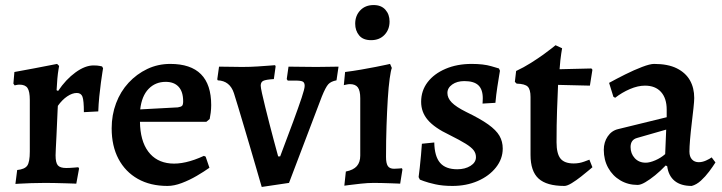

<svg xmlns="http://www.w3.org/2000/svg" viewBox="-20 -724 2857 760"><path d="M48 -51Q78 -54 88 -68.5Q98 -83 98 -124V-328Q98 -362 89 -375.5Q80 -389 57 -389Q51 -389 44.5 -387.5Q38 -386 38 -386L33 -393L37 -439Q77 -446 115.5 -453.5Q154 -461 180 -466Q206 -471 206 -471L214 -463Q214 -463 211.5 -448.5Q209 -434 207 -412Q205 -390 204 -367L210 -364Q241 -410 279 -437.5Q317 -465 350 -465Q366 -465 375 -463Q384 -461 384 -461L388 -454Q388 -454 385.5 -438.5Q383 -423 379.5 -397.5Q376 -372 373 -342Q370 -312 369 -283L312 -280Q312 -326 306.5 -341Q301 -356 284 -356Q266 -356 246 -342.5Q226 -329 209 -305Q209 -305 208 -287Q207 -269 206 -241.5Q205 -214 203.5 -186Q202 -158 201 -136.5Q200 -115 200 -109Q200 -80 209 -69.5Q218 -59 242 -59Q255 -59 272.5 -60.5Q290 -62 290 -62L293 -57L282 3Q282 3 269.5 2.5Q257 2 238 1.5Q219 1 198 0.5Q177 0 160 0Q131 0 103 1Q75 2 58 3Q41 4 41 4Z M643 12Q575 12 525.5 -16Q476 -44 449 -95Q422 -146 422 -216Q422 -269 439.5 -315.5Q457 -362 489 -396.5Q521 -431 563 -451Q605 -471 654 -471Q816 -471 816 -308Q816 -293 814 -277.5Q812 -262 810 -253L797 -242H534Q535 -167 566.5 -124.5Q598 -82 654.5 -77Q711 -72 787 -107L794 -104L809 -60Q788 -45 759 -28Q730 -11 699.5 0.5Q669 12 643 12ZM535 -291 684 -299Q697 -301 701 -305.5Q705 -310 705 -323Q705 -361 687 -380.5Q669 -400 636 -400Q595 -400 568 -372Q541 -344 535 -291Z M1016 16Q1016 16 1009.5 -6Q1003 -28 993 -63Q983 -98 970.5 -140Q958 -182 945.5 -224.5Q933 -267 922.5 -301.5Q912 -336 906 -355Q890 -404 842 -406L840 -410L847 -460Q847 -460 863.5 -460Q880 -460 902 -459.5Q924 -459 938 -459Q971 -459 1000.5 -461Q1030 -463 1049.5 -464.5Q1069 -466 1069 -466L1071 -461L1064 -411Q1032 -409 1022 -404Q1012 -399 1012 -385Q1012 -378 1017 -355Q1022 -332 1030 -300Q1038 -268 1046.5 -234.5Q1055 -201 1063 -171.5Q1071 -142 1076 -123.5Q1081 -105 1081 -105H1089Q1119 -184 1140.5 -242.5Q1162 -301 1174 -337Q1186 -373 1186 -384Q1186 -397 1178.5 -401Q1171 -405 1150 -405H1119L1115 -411L1122 -460Q1122 -460 1140 -460Q1158 -460 1183 -459.5Q1208 -459 1232 -459Q1251 -459 1271.5 -459.5Q1292 -460 1306 -460Q1320 -460 1320 -460L1312 -406Q1290 -402 1279.5 -390.5Q1269 -379 1254 -342L1124 0Z M1343 11 1349 -45Q1379 -51 1392.5 -66.5Q1406 -82 1406 -108V-335Q1406 -365 1396.5 -378Q1387 -391 1365 -391Q1359 -391 1350 -389Q1341 -387 1341 -387L1346 -439Q1378 -443 1409.5 -448.5Q1441 -454 1466.5 -459Q1492 -464 1508 -467.5Q1524 -471 1524 -471L1531 -455Q1527 -445 1522.5 -413Q1518 -381 1515 -333Q1512 -285 1510 -226.5Q1508 -168 1508 -103Q1508 -78 1515 -67Q1522 -56 1540 -56Q1548 -56 1559.5 -57Q1571 -58 1571 -58L1573 -53L1564 3Q1564 3 1553.5 2.5Q1543 2 1527 1.5Q1511 1 1493 0.5Q1475 0 1460 0Q1436 0 1408.5 3Q1381 6 1362 8.5Q1343 11 1343 11ZM1449 -565Q1417 -565 1401.5 -584Q1386 -603 1386 -630Q1386 -662 1406 -683Q1426 -704 1459 -704Q1489 -704 1505.5 -685.5Q1522 -667 1522 -639Q1522 -607 1502 -586Q1482 -565 1449 -565Z M1771 12Q1732 12 1703 5.5Q1674 -1 1658 -7Q1642 -13 1642 -13L1637 -23Q1639 -36 1641.5 -60Q1644 -84 1646.5 -110.5Q1649 -137 1650 -155L1699 -160Q1700 -105 1722 -79.5Q1744 -54 1790 -54Q1821 -54 1842.5 -67.5Q1864 -81 1864 -102Q1864 -117 1855 -129Q1846 -141 1823.5 -155Q1801 -169 1759 -190Q1700 -218 1673.5 -249Q1647 -280 1647 -321Q1647 -365 1672.5 -398.5Q1698 -432 1743.5 -451.5Q1789 -471 1847 -471Q1894 -471 1924.5 -462Q1955 -453 1955 -453L1959 -444Q1959 -444 1956 -426Q1953 -408 1948.5 -379Q1944 -350 1941 -317L1890 -314Q1890 -314 1890.5 -321.5Q1891 -329 1891 -335Q1891 -370 1873.5 -386.5Q1856 -403 1818 -403Q1789 -403 1770 -389.5Q1751 -376 1751 -356Q1751 -336 1768 -318.5Q1785 -301 1825 -281Q1881 -254 1912.5 -231.5Q1944 -209 1957 -186.5Q1970 -164 1970 -136Q1970 -95 1943 -61Q1916 -27 1871 -7.5Q1826 12 1771 12Z M2214 12Q2144 12 2112 -17Q2080 -46 2080 -111V-340Q2080 -370 2069 -381Q2058 -392 2025 -393L2018 -400L2023 -443Q2053 -457 2081.5 -475Q2110 -493 2131.5 -508.5Q2153 -524 2166 -534.5Q2179 -545 2179 -545L2205 -533Q2205 -533 2201.5 -511.5Q2198 -490 2195 -450L2321 -453L2325 -448L2315 -385L2189 -388Q2187 -344 2185 -287.5Q2183 -231 2183 -161Q2183 -116 2198.5 -96.5Q2214 -77 2251 -77Q2273 -77 2293 -84.5Q2313 -92 2313 -92L2325 -62Q2325 -62 2312 -51Q2299 -40 2280 -25Q2261 -10 2243 1Q2225 12 2214 12Z M2718 12Q2675 12 2650.5 -8Q2626 -28 2621 -66L2615 -69Q2594 -47 2573 -30Q2552 -13 2534 -2.5Q2516 8 2504 8Q2466 8 2435.5 -10Q2405 -28 2387.5 -59.5Q2370 -91 2370 -131Q2370 -161 2385.5 -184Q2401 -207 2427 -213L2619 -260V-290Q2619 -335 2596.5 -360Q2574 -385 2533 -385Q2505 -385 2473.5 -371.5Q2442 -358 2415 -337L2408 -341L2391 -396Q2420 -412 2455 -429.5Q2490 -447 2521.5 -459Q2553 -471 2569 -471Q2624 -471 2659 -453.5Q2694 -436 2711 -406Q2728 -376 2728 -336Q2728 -324 2725 -296Q2722 -268 2718 -235Q2714 -202 2711.5 -172Q2709 -142 2709 -124Q2709 -104 2719 -93Q2729 -82 2746 -82Q2760 -82 2774.5 -88.5Q2789 -95 2797 -101L2812 -81Q2802 -65 2787 -45Q2772 -25 2754.5 -9Q2737 7 2718 12ZM2536 -80Q2552 -80 2574 -89.5Q2596 -99 2613 -114L2617 -211L2502 -178Q2476 -171 2476 -142Q2476 -116 2492.5 -98Q2509 -80 2536 -80Z"/></svg>

Font: Alegreya SemiBold
Style: Regular
Weight: 600
Designer: Juan Pablo del Peral
Foundry: Huerta Tipografica
Version: Version 2.009